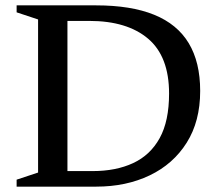

<svg xmlns="http://www.w3.org/2000/svg" viewBox="-20 -696 814 716"><path d="M610.5 -347Q610.5 -485.5 532.2 -551.8Q454 -618 313 -618H171.5L167.5 -676H338.5Q468.5 -676 554.8 -641Q641 -606 683.8 -535Q726.5 -464 726.5 -357Q726.5 -243.5 676.2 -163.8Q626 -84 538.2 -42Q450.5 0 339 0H167.5L171.5 -58H325.5Q412.5 -58 476.5 -87.8Q540.5 -117.5 575.5 -181Q610.5 -244.5 610.5 -347ZM42 0V-26L122 -52.5V-623.5L42 -650V-676H231.5V0Z"/></svg>

Font: Newsreader 16pt 16pt Medium
Style: Regular
Weight: 500
Version: Version 1.003